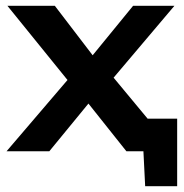

<svg xmlns="http://www.w3.org/2000/svg" viewBox="-20 -520 632 660"><path d="M2.5 0 212 -245 5.5 -500H168.5L298.5 -330L437.5 -500H579.5L370.5 -253L487.5 -112H589V120H479L473 0H414.5L284 -164L149.5 0Z"/></svg>

Font: Science Gothic
Style: Regular
Weight: 400
Designer: Thomas Phinney, Vassil Kateliev, Brandon Buerkle
Foundry: Font Detective LLC
Version: Version 1.018